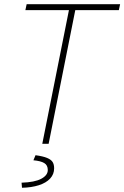

<svg xmlns="http://www.w3.org/2000/svg" viewBox="-20 -680 588 908"><path d="M180 0 306 -632H100L106 -660H548L542 -632H336L210 0ZM84 208 82 184Q144 182 175 165.5Q206 149 206 124Q206 101 189 91Q172 81 138 78L148 54Q184 59 203 67Q222 75 229 86.5Q236 98 236 116Q236 144 217 164.5Q198 185 163.5 196Q129 207 84 208Z"/></svg>

Font: Source Sans Variable
Style: Italic
Weight: 200
Italic angle: -11°
Designer: Paul D. Hunt
Foundry: Adobe Systems Incorporated
Version: Version 3.006;hotconv 1.0.111;makeotfexe 2.5.65597